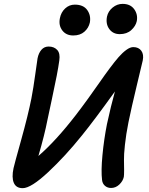

<svg xmlns="http://www.w3.org/2000/svg" viewBox="-20 -957 770 991"><path d="M598.1 -780.8Q563.5 -780.8 544.2 -806.9Q524.9 -833 532.2 -871.1Q538.1 -898.9 561.3 -918Q584.5 -937 612.8 -937Q652.8 -937 672.6 -909.7Q692.4 -882.3 686 -848.1Q680.7 -822.8 657.7 -801.8Q634.8 -780.8 598.1 -780.8ZM357.9 -773.9Q321.3 -773.9 301.5 -800Q281.7 -826.2 289.1 -862.8Q294.9 -893.6 316.2 -913.3Q337.4 -933.1 366.2 -933.1Q410.6 -933.1 430.4 -905Q450.2 -877 443.8 -840.8Q437.5 -812.5 415.5 -793.2Q393.6 -773.9 357.9 -773.9ZM97.2 14.2Q63 14.2 51.3 -13.4Q39.6 -41 49.8 -88.9Q53.2 -105.5 89.1 -234.1Q125 -362.8 142.1 -449.2Q152.3 -502 162.1 -574Q171.9 -646 173.8 -655.8Q179.2 -683.1 193.8 -700Q208.5 -716.8 231 -716.8Q258.8 -716.8 275.1 -699.5Q291.5 -682.1 286.1 -645Q281.7 -612.3 272.5 -564.7Q263.2 -517.1 247.1 -441.9Q231 -366.7 225.1 -338.9Q210.4 -262.2 178.2 -151.9Q268.6 -230 371.1 -362.8Q400.9 -401.4 435.8 -449.7Q470.7 -498 494.9 -533Q519 -567.9 545.9 -604Q572.8 -640.1 592.5 -662.6Q612.3 -685.1 632.1 -699.5Q651.9 -713.9 668 -713.9Q695.8 -713.9 709.5 -694.8Q723.1 -675.8 716.8 -645Q714.4 -633.8 686.3 -517.1Q658.2 -400.4 643.1 -326.2Q630.4 -262.7 624.8 -209.5Q619.1 -156.2 619.9 -130.4Q620.6 -104.5 620.6 -78.6Q620.6 -52.7 619.1 -43.9Q614.3 -22 595.7 -4.4Q577.1 13.2 553.2 13.2Q534.7 13.2 521.7 2Q508.8 -9.3 506.8 -27.8Q501 -74.2 508.8 -156.2Q516.6 -238.3 532.2 -316.9Q552.7 -411.6 573.2 -484.9Q464.4 -333.5 402.8 -257.8Q317.4 -151.4 228.8 -68.6Q140.1 14.2 97.2 14.2Z"/></svg>

Font: Shantell Sans Normal
Style: Italic
Weight: 500
Italic angle: -11.31°
Designer: Stephen Nixon, Anya Danilova, Shantell Martin
Foundry: Arrow Type
Version: Version 1.006;[559af2be0]